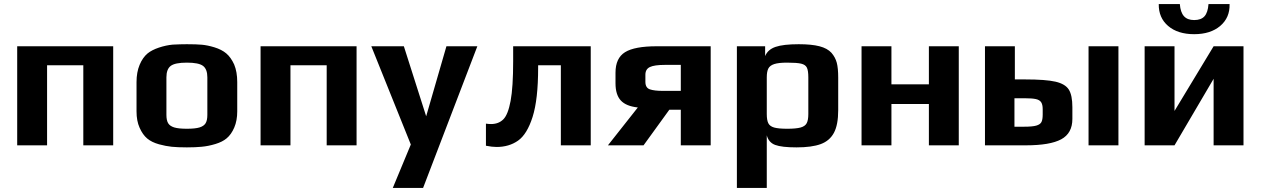

<svg xmlns="http://www.w3.org/2000/svg" viewBox="-20 -710 6159 938"><path d="M64 -484H533V0H387V-391H210V0H64Z M757 -5Q721 -15 699 -33.5Q677 -52 662 -86Q647 -119 647 -166V-309Q647 -357 662 -393Q677 -429 701 -449Q722 -466 756.5 -477.5Q791 -489 824 -492Q862 -494 893 -494Q939 -494 966.5 -491.5Q994 -489 1027 -479Q1063 -468 1085.5 -449Q1108 -430 1124 -395Q1139 -359 1139 -309V-166Q1139 -121 1124.5 -87Q1110 -53 1087 -34Q1067 -17 1032.5 -6.5Q998 4 965 7Q935 10 893 10Q848 10 819 7Q790 4 757 -5ZM993 -149V-332Q993 -372 972 -388Q951 -404 893 -404Q835 -404 814 -388Q793 -372 793 -332V-149Q793 -122 801.5 -108Q810 -94 831 -87.5Q852 -81 893 -81Q934 -81 955 -87.5Q976 -94 984.5 -108Q993 -122 993 -149Z M1253 -484H1722V0H1576V-391H1399V0H1253Z M1987 -4 1794 -484H1953L2062 -142L2161 -484H2312L2047 208H1899Z M2354 2V-106Q2366 -104 2379 -104Q2416 -104 2439 -127Q2462 -150 2474.5 -217Q2487 -284 2487 -411V-484H2866V0H2720V-391H2609V-379Q2609 -224 2582 -139Q2555 -54 2511 -23Q2467 8 2406 8Q2384 8 2354 2Z M3096 -185Q3039 -191 3013 -219Q2987 -247 2987 -303V-355Q2987 -426 3033.5 -455Q3080 -484 3189 -484H3452V0H3306V-174H3250L3124 0H2950ZM3306 -266V-393H3229Q3177 -393 3155 -382.5Q3133 -372 3133 -345V-310Q3133 -281 3155 -273.5Q3177 -266 3218 -266Z M3580 -484H3718V-436Q3731 -468 3769 -481Q3807 -494 3882 -494Q3945 -494 3983.5 -484Q4022 -474 4042 -452Q4061 -430 4068 -403.5Q4075 -377 4075 -331V-172Q4075 -100 4054 -61Q4033 -22 3989.5 -6Q3946 10 3871 10Q3799 10 3767 -2Q3735 -14 3726 -49V208H3580ZM3929 -153V-332Q3929 -365 3922 -379.5Q3915 -394 3894 -399Q3873 -404 3825 -404Q3784 -404 3762.5 -397Q3741 -390 3733.5 -375Q3726 -360 3726 -332V-153Q3726 -123 3733.5 -108Q3741 -93 3762 -87Q3783 -81 3826 -81Q3869 -81 3891 -87Q3913 -93 3921 -108Q3929 -123 3929 -153Z M4189 -484H4335V-298H4518V-484H4664V0H4518V-202H4335V0H4189Z M4792 -484H4938V-322H4988Q5089 -322 5136.5 -311Q5184 -300 5201.5 -272.5Q5219 -245 5219 -186V-129Q5219 -59 5164.5 -29.5Q5110 0 4991 0H4792ZM5298 -484H5444V0H5298ZM4984 -91Q5024 -91 5043 -96.5Q5062 -102 5068 -114Q5074 -126 5074 -150V-177Q5074 -199 5066.5 -210.5Q5059 -222 5040.5 -226Q5022 -230 4986 -230H4936V-91Z M5572 0ZM5572 -484H5718V-168L5909 -484H6055V0H5909V-325L5718 0H5572ZM5641 -690H5744Q5747 -650 5764 -631Q5781 -612 5814 -612Q5848 -612 5864.5 -630.5Q5881 -649 5884 -690H5987Q5989 -624 5941.5 -583.5Q5894 -543 5814 -543Q5734 -543 5687 -583Q5640 -623 5641 -690Z"/></svg>

Font: Play
Style: Bold
Weight: 700
Designer: Jonas Hecksher (Cyrillic expansion: Cyreal)
Foundry: Jonas Hecksher, Playtype, e-types AS
Version: Version 2.101; ttfautohint (v1.5.65-e2d9)